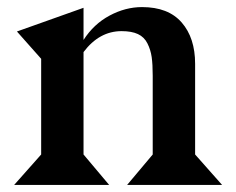

<svg xmlns="http://www.w3.org/2000/svg" viewBox="-20 -522 667 542"><path d="M606.9 0H338.9L411.1 -85.9V-308.1Q411.1 -340.3 408.2 -360.8Q405.3 -381.3 396.2 -399.4Q387.2 -417.5 369.4 -425.8Q351.6 -434.1 323.2 -434.1Q260.3 -434.1 215.8 -375V-85.9L288.1 0H20L96.2 -85.9V-356L27.8 -433.1L215.8 -500V-409.2Q244.6 -454.1 289.3 -478Q334 -502 380.9 -502Q455.1 -502 492.9 -458.5Q530.8 -415 530.8 -341.8V-85.9Z"/></svg>

Font: Bluu Next
Style: Bold
Weight: 700
Designer: Jean-Baptiste Morizot, Igor Stepanchenko (Cyrillic)
Foundry: Igor Stepanchenko
Version: Version 1.005